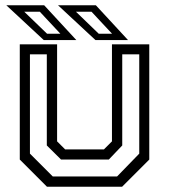

<svg xmlns="http://www.w3.org/2000/svg" viewBox="-20 -708 641 728"><path d="M158 0 55 -103V-540H196.5V-172L227 -141.5H374L404.5 -172V-540H546V-103L443 0ZM180 -39H424L508 -125.5V-502H443.5V-156.5L392.5 -103H211.5L157.5 -156.5V-502H93.5V-125.5ZM465.5 -556H342L200 -688H343.5ZM405 -580 327 -663.5H268L354.5 -580ZM269.5 -556H146L4 -688H147.5ZM209 -580 131 -663.5H72L158.5 -580Z"/></svg>

Font: Tourney Thin
Style: Regular
Weight: 400
Version: Version 1.015